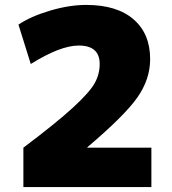

<svg xmlns="http://www.w3.org/2000/svg" viewBox="-20 -760 700 780"><path d="M75 -160Q209 -261 276 -322.5Q343 -384 364 -421Q385 -458 385 -500Q385 -575 300 -575Q225 -575 105 -500L55 -660Q106 -694 184 -717Q262 -740 330 -740Q455 -740 522.5 -681.5Q590 -623 590 -520Q590 -438 538 -364Q486 -290 335 -162V-160H595V0H75Z"/></svg>

Font: M PLUS 1p Black
Style: Regular
Weight: 900
Version: Version 1.061